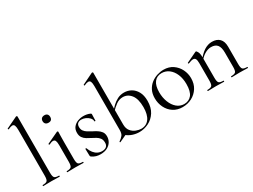

<svg xmlns="http://www.w3.org/2000/svg" viewBox="-53 -1297 2480 1881"><g transform="rotate(-30 1187.5 -356.0)"><path d="M39.8 0Q37 0 37 -6Q37 -12 39.8 -12Q78.8 -12 90.7 -25.3Q102.6 -38.6 102.6 -81L102.8 -597.8Q102.8 -633.4 96 -649.7Q89.2 -666 71.4 -666Q56 -666 25.4 -651.8Q21.6 -650 19 -656Q16.4 -662 20 -663L147.8 -724Q149.8 -725 152.6 -725Q155.2 -725 158.4 -722.5Q161.6 -720 161.6 -716.8V-81Q161.6 -39.4 173 -25.7Q184.4 -12 224.2 -12Q227.4 -12 227.4 -6Q227.4 0 224.2 0Q206.8 0 182.7 -1Q158.6 -2 132 -2Q106.2 -2 81.8 -1Q57.4 0 39.8 0Z M311.4 0Q309.2 0 309.2 -6Q309.2 -12 311.4 -12Q350.4 -12 362.6 -25.3Q374.8 -38.6 374.8 -81V-268Q374.8 -303.4 367.9 -319.7Q361 -336 342.4 -336Q333.8 -336 322.7 -332.6Q311.6 -329.2 296.6 -321.8Q292.6 -320.8 290.1 -326.4Q287.6 -332 291.4 -333.8L420.8 -394.2Q423.6 -395.2 424.6 -395.2Q427.2 -395.2 430.2 -392.6Q433.2 -390 433.2 -386.8Q433.2 -378.8 432.2 -348Q431.2 -317.2 431.2 -269.2V-81Q431.2 -38.6 442.7 -25.3Q454.2 -12 494 -12Q497 -12 497 -6Q497 0 494 0Q476.4 0 452.8 -1Q429.2 -2 402.6 -2Q377 -2 353.4 -1Q329.8 0 311.4 0ZM395.4 -511.8Q374.6 -511.8 362.9 -523Q351.2 -534.2 351.2 -554.4Q351.2 -574 362.9 -585.1Q374.6 -596.2 395.4 -596.2Q415.4 -596.2 426.4 -585.1Q437.4 -574 437.4 -554.4Q437.4 -511.8 395.4 -511.8Z M631.4 -325.2Q631.4 -299.4 644.5 -281.3Q657.6 -263.2 678.4 -250.5Q699.2 -237.8 721.8 -225.6Q747.6 -213.2 770.8 -198.5Q794 -183.8 809.2 -163.4Q824.4 -143 824.4 -110.4Q824.4 -78.4 808.3 -50.7Q792.2 -23 760.4 -6Q728.6 11 682.6 11Q658.4 11 635 4.7Q611.6 -1.6 586.6 -19.2Q584.6 -21.2 582.6 -24.2Q580.6 -27.2 580.6 -31.2L578.6 -108.6Q578.6 -111.6 584.1 -112.1Q589.6 -112.6 590.6 -109.8Q603.2 -76.2 621.2 -53.5Q639.2 -30.8 661.9 -19.5Q684.6 -8.2 711.4 -8.2Q743.4 -8.2 760.8 -23.9Q778.2 -39.6 776.6 -71.2Q775.8 -100 762.1 -118.1Q748.4 -136.2 727.8 -148.5Q707.2 -160.8 684.8 -171.8Q660.2 -184 637.6 -197.6Q615 -211.2 600.4 -232.3Q585.8 -253.4 585.8 -286.8Q585.8 -325.6 606 -350.2Q626.2 -374.8 657.3 -386.6Q688.4 -398.4 722 -398.4Q740.8 -398.4 758.9 -395Q777 -391.6 795.4 -383.4Q804.4 -379.6 804.4 -372.4Q804.4 -356.4 803.4 -338.5Q802.4 -320.6 802.4 -299.4Q802.4 -297.2 796.4 -297.2Q790.4 -297.2 790.4 -299.4Q790.4 -321.6 774.1 -339.6Q757.8 -357.6 734 -368.1Q710.2 -378.6 686 -378.6Q661.6 -378.6 646.5 -366Q631.4 -353.4 631.4 -325.2Z M1121.8 13Q1082.8 13 1045 0.3Q1007.2 -12.4 971.8 -42.4L1019 -131.4Q1019 -85.2 1041.8 -57.4Q1064.6 -29.6 1096.2 -17.9Q1127.8 -6.2 1153 -6.2Q1211.4 -6.2 1243.9 -51Q1276.4 -95.8 1276.4 -180.4Q1276.4 -272.8 1240 -319.4Q1203.6 -366 1148 -366Q1106.6 -366 1071.8 -340.6Q1037 -315.2 1006.8 -282.8L998.6 -290Q1019.6 -313.4 1045.9 -338.7Q1072.2 -364 1105.8 -381.5Q1139.4 -399 1181.4 -399Q1223.8 -399 1260.1 -378.5Q1296.4 -358 1319.1 -317Q1341.8 -276 1341.8 -213.8Q1341.8 -138 1309.5 -87.5Q1277.2 -37 1226.6 -12Q1176 13 1121.8 13ZM909.8 4.6Q905.8 5.6 903.8 1.5Q901.8 -2.6 905 -5.2Q933.6 -24.8 948.2 -43.9Q962.8 -63 962.8 -103V-597Q962.8 -632.6 955.9 -648.9Q949 -665.2 930.4 -665.2Q914.2 -665.2 884.6 -651.8Q880.6 -650 878.5 -656Q876.4 -662 880 -663L1005.2 -724Q1008.2 -725 1010.2 -725Q1012.8 -725 1015.9 -722.5Q1019 -720 1019 -716.8V-46.4Z M1610.4 13Q1550.6 13 1506.6 -16Q1462.6 -45 1438.8 -93.5Q1415 -142 1415 -198Q1415 -250 1434.2 -288Q1453.4 -326 1485.2 -350.5Q1517 -375 1554.4 -387Q1591.8 -399 1628.2 -399Q1689 -399 1732.5 -369Q1776 -339 1799.2 -292Q1822.4 -245 1822.4 -192.8Q1822.4 -129.4 1793.1 -83.3Q1763.8 -37.2 1715.8 -12.1Q1667.8 13 1610.4 13ZM1638.8 -5.6Q1691.6 -5.6 1722.8 -43.4Q1754 -81.2 1754 -165Q1754 -228.4 1733.5 -276.6Q1713 -324.8 1677.2 -352.2Q1641.4 -379.6 1595 -379.6Q1541.6 -379.6 1511.9 -341Q1482.2 -302.4 1482.2 -228.6Q1482.2 -167.8 1502 -116.7Q1521.8 -65.6 1557.2 -35.6Q1592.6 -5.6 1638.8 -5.6Z M2171.6 0Q2168.6 0 2168.6 -6Q2168.6 -12 2171.6 -12Q2210.6 -12 2222.4 -25.3Q2234.2 -38.6 2234.2 -81V-243.4Q2234.2 -303 2211.9 -330.6Q2189.6 -358.2 2142 -358.2Q2105.6 -358.2 2067.7 -335.2Q2029.8 -312.2 2002.8 -271.8L1998.6 -283.8Q2043.2 -343.4 2086.4 -371.1Q2129.6 -398.8 2175.2 -398.8Q2230.4 -398.8 2260.5 -368.2Q2290.6 -337.6 2290.6 -277V-81Q2290.6 -38.6 2302.1 -25.3Q2313.6 -12 2353.4 -12Q2356.4 -12 2356.4 -6Q2356.4 0 2353.4 0Q2335.8 0 2312.2 -1Q2288.6 -2 2262.8 -2Q2237.2 -2 2213.2 -1Q2189.2 0 2171.6 0ZM1902.6 0Q1899.6 0 1899.6 -6Q1899.6 -12 1902.6 -12Q1941.6 -12 1953.4 -25.3Q1965.2 -38.6 1965.2 -81V-278.6Q1965.2 -312 1957.4 -327.3Q1949.6 -342.6 1930.2 -342.6Q1920.4 -342.6 1906.8 -338.7Q1893.2 -334.8 1875.8 -327.8Q1871.8 -326.6 1869.4 -331.8Q1867 -337 1870.6 -338.8L1987.2 -394Q1990 -395.2 1992.6 -395.2Q2000.4 -395.2 2011 -374Q2021.6 -352.8 2021.6 -312.6V-81Q2021.6 -38.6 2033.1 -25.3Q2044.6 -12 2084.4 -12Q2087.4 -12 2087.4 -6Q2087.4 0 2084.4 0Q2066.8 0 2043.2 -1Q2019.6 -2 1993.8 -2Q1968.2 -2 1944.2 -1Q1920.2 0 1902.6 0Z"/></g></svg>

Font: Cormorant Garamond Light
Style: Regular
Weight: 300
Designer: Christian Thalmann (Catharsis Fonts)
Foundry: Catharsis Fonts
Version: Version 4.001